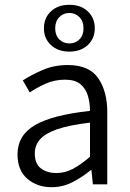

<svg xmlns="http://www.w3.org/2000/svg" viewBox="-20 -768 541 800"><path d="M195 12Q135 12 94 -23Q53 -58 53 -125Q53 -204 125.5 -246.5Q198 -289 355 -306Q355 -338 346.5 -368Q338 -398 315.5 -417Q293 -436 251 -436Q207 -436 169.5 -419Q132 -402 104 -383L75 -433Q107 -454 155.5 -475.5Q204 -497 263 -497Q351 -497 389 -442.5Q427 -388 427 -300V0H367L361 -59H358Q323 -30 282 -9Q241 12 195 12ZM214 -47Q251 -47 284 -64.5Q317 -82 355 -115V-257Q269 -247 218.5 -229.5Q168 -212 146.5 -187Q125 -162 125 -129Q125 -85 151 -66Q177 -47 214 -47ZM269 -553Q221 -553 192 -580.5Q163 -608 163 -650Q163 -693 192 -720.5Q221 -748 269 -748Q317 -748 346 -720.5Q375 -693 375 -650Q375 -608 346 -580.5Q317 -553 269 -553ZM269 -587Q294 -587 311 -604Q328 -621 328 -650Q328 -679 311 -696.5Q294 -714 269 -714Q244 -714 227 -696.5Q210 -679 210 -650Q210 -621 227 -604Q244 -587 269 -587Z"/></svg>

Font: Assistant
Style: Regular
Weight: 400
Designer: Hebrew By Ben Nathan, Latin by Paul Hunt
Version: Version 3.000